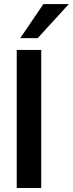

<svg xmlns="http://www.w3.org/2000/svg" viewBox="-20 -941 365 961"><path d="M63.7 0H186.3V-691.2H63.7ZM81.4 -750H168.6L324.5 -920.6H197.1Z"/></svg>

Font: LL Pando Sans
Style: Bold
Weight: 700
Designer: Joshua Smith
Foundry: Joshua Smith
Version: Version 1.000;Glyphs 3.2.1 (3258)